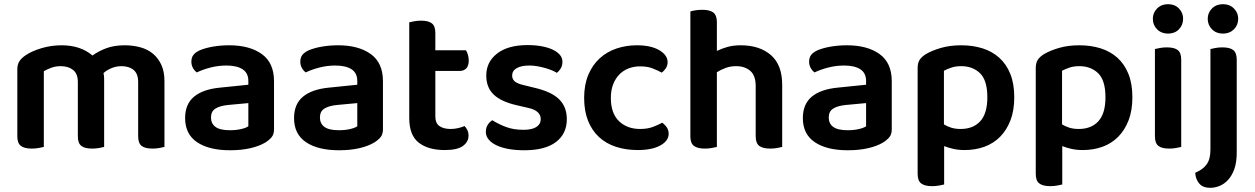

<svg xmlns="http://www.w3.org/2000/svg" viewBox="-20 -705 6014 920"><path d="M768 -1Q760 1 744.5 4Q729 7 711 7Q675 7 658.5 -6Q642 -19 642 -52V-312Q642 -352 620 -370Q598 -388 562 -388Q538 -388 515.5 -379Q493 -370 476 -355Q479 -341 479 -327V-1Q471 1 455.5 4Q440 7 422 7Q386 7 369.5 -6Q353 -19 353 -52V-312Q353 -352 330 -370Q307 -388 271 -388Q246 -388 225 -380Q204 -372 190 -364V-1Q181 1 166 4Q151 7 132 7Q97 7 80 -6Q63 -19 63 -52V-373Q63 -396 73 -411.5Q83 -427 104 -441Q134 -461 180 -474.5Q226 -488 275 -488Q366 -488 423 -439Q452 -460 489.5 -474Q527 -488 578 -488Q617 -488 652 -478.5Q687 -469 712.5 -448Q738 -427 753 -394.5Q768 -362 768 -317Z M1082 -81Q1111 -81 1135 -86.5Q1159 -92 1170 -100V-211L1073 -202Q1033 -198 1012 -184.5Q991 -171 991 -142Q991 -113 1012.5 -97Q1034 -81 1082 -81ZM1078 -488Q1176 -488 1234.5 -446Q1293 -404 1293 -316V-85Q1293 -61 1281 -47Q1269 -33 1251 -22Q1223 -5 1180 5Q1137 15 1082 15Q982 15 924.5 -23.5Q867 -62 867 -139Q867 -206 909.5 -241.5Q952 -277 1033 -285L1170 -299V-317Q1170 -355 1142.5 -373Q1115 -391 1065 -391Q1026 -391 989 -381.5Q952 -372 923 -358Q912 -366 904.5 -379.5Q897 -393 897 -409Q897 -429 906.5 -441.5Q916 -454 937 -464Q966 -476 1003 -482Q1040 -488 1078 -488Z M1604 -81Q1633 -81 1657 -86.5Q1681 -92 1692 -100V-211L1595 -202Q1555 -198 1534 -184.5Q1513 -171 1513 -142Q1513 -113 1534.5 -97Q1556 -81 1604 -81ZM1600 -488Q1698 -488 1756.5 -446Q1815 -404 1815 -316V-85Q1815 -61 1803 -47Q1791 -33 1773 -22Q1745 -5 1702 5Q1659 15 1604 15Q1504 15 1446.5 -23.5Q1389 -62 1389 -139Q1389 -206 1431.5 -241.5Q1474 -277 1555 -285L1692 -299V-317Q1692 -355 1664.5 -373Q1637 -391 1587 -391Q1548 -391 1511 -381.5Q1474 -372 1445 -358Q1434 -366 1426.5 -379.5Q1419 -393 1419 -409Q1419 -429 1428.5 -441.5Q1438 -454 1459 -464Q1488 -476 1525 -482Q1562 -488 1600 -488Z M2066 -147Q2066 -115 2085.5 -101Q2105 -87 2140 -87Q2157 -87 2174.5 -91Q2192 -95 2206 -101Q2214 -93 2219.5 -81.5Q2225 -70 2225 -55Q2225 -25 2198 -5.5Q2171 14 2111 14Q2032 14 1986.5 -21.5Q1941 -57 1941 -139V-598Q1949 -600 1964.5 -603Q1980 -606 1998 -606Q2033 -606 2049.5 -593Q2066 -580 2066 -547V-464H2213Q2218 -456 2222 -443Q2226 -430 2226 -415Q2226 -389 2214 -377Q2202 -365 2182 -365H2066V-147Z M2696 -134Q2696 -64 2644 -24.5Q2592 15 2492 15Q2451 15 2417.5 9Q2384 3 2359.5 -8.5Q2335 -20 2321.5 -36.5Q2308 -53 2308 -73Q2308 -92 2316.5 -106Q2325 -120 2339 -129Q2367 -111 2403.5 -97Q2440 -83 2488 -83Q2529 -83 2550 -96.5Q2571 -110 2571 -134Q2571 -175 2511 -188L2455 -201Q2381 -218 2345.5 -252Q2310 -286 2310 -343Q2310 -408 2362 -448.5Q2414 -489 2508 -489Q2544 -489 2574.5 -483.5Q2605 -478 2627.5 -467.5Q2650 -457 2662.5 -442.5Q2675 -428 2675 -409Q2675 -391 2667 -377.5Q2659 -364 2648 -356Q2639 -362 2624.5 -368Q2610 -374 2592.5 -379Q2575 -384 2555.5 -387.5Q2536 -391 2517 -391Q2478 -391 2456 -378.5Q2434 -366 2434 -343Q2434 -326 2446.5 -315Q2459 -304 2490 -297L2539 -285Q2622 -266 2659 -229.5Q2696 -193 2696 -134Z M3047 -387Q3017 -387 2991.5 -377Q2966 -367 2947.5 -348Q2929 -329 2918 -301Q2907 -273 2907 -236Q2907 -162 2946 -124.5Q2985 -87 3047 -87Q3082 -87 3107.5 -96.5Q3133 -106 3153 -117Q3167 -107 3175.5 -94Q3184 -81 3184 -64Q3184 -30 3144 -8Q3104 14 3036 14Q2979 14 2931.5 -1.5Q2884 -17 2850 -48.5Q2816 -80 2797.5 -127Q2779 -174 2779 -236Q2779 -299 2799 -346.5Q2819 -394 2853.5 -425.5Q2888 -457 2934 -472.5Q2980 -488 3032 -488Q3099 -488 3139 -464.5Q3179 -441 3179 -407Q3179 -391 3170.5 -378Q3162 -365 3151 -357Q3131 -368 3106.5 -377.5Q3082 -387 3047 -387Z M3415 -1Q3406 1 3391 4Q3376 7 3357 7Q3322 7 3305 -6Q3288 -19 3288 -52V-650Q3296 -653 3311.5 -655.5Q3327 -658 3346 -658Q3381 -658 3398 -645Q3415 -632 3415 -599V-461Q3437 -472 3465.5 -480Q3494 -488 3529 -488Q3620 -488 3674 -441Q3728 -394 3728 -299V-1Q3720 1 3704.5 4Q3689 7 3671 7Q3635 7 3618 -6Q3601 -19 3601 -52V-293Q3601 -343 3575 -365.5Q3549 -388 3507 -388Q3480 -388 3457 -379.5Q3434 -371 3415 -359V-1Z M4042 -81Q4071 -81 4095 -86.5Q4119 -92 4130 -100V-211L4033 -202Q3993 -198 3972 -184.5Q3951 -171 3951 -142Q3951 -113 3972.5 -97Q3994 -81 4042 -81ZM4038 -488Q4136 -488 4194.5 -446Q4253 -404 4253 -316V-85Q4253 -61 4241 -47Q4229 -33 4211 -22Q4183 -5 4140 5Q4097 15 4042 15Q3942 15 3884.5 -23.5Q3827 -62 3827 -139Q3827 -206 3869.5 -241.5Q3912 -277 3993 -285L4130 -299V-317Q4130 -355 4102.5 -373Q4075 -391 4025 -391Q3986 -391 3949 -381.5Q3912 -372 3883 -358Q3872 -366 3864.5 -379.5Q3857 -393 3857 -409Q3857 -429 3866.5 -441.5Q3876 -454 3897 -464Q3926 -476 3963 -482Q4000 -488 4038 -488Z M4602 14Q4573 14 4548.5 8.5Q4524 3 4504 -5V179Q4495 181 4480 184Q4465 187 4446 187Q4411 187 4394 174Q4377 161 4377 128V-379Q4377 -403 4386.5 -418Q4396 -433 4417 -446Q4446 -463 4489 -475.5Q4532 -488 4586 -488Q4641 -488 4687.5 -473.5Q4734 -459 4768 -428.5Q4802 -398 4821 -351Q4840 -304 4840 -239Q4840 -176 4822 -129Q4804 -82 4772.5 -50Q4741 -18 4697.5 -2Q4654 14 4602 14ZM4583 -87Q4643 -87 4677 -124Q4711 -161 4711 -239Q4711 -320 4676 -354Q4641 -388 4586 -388Q4559 -388 4538.5 -381Q4518 -374 4503 -366V-109Q4519 -99 4538.5 -93Q4558 -87 4583 -87Z M5168 14Q5139 14 5114.5 8.5Q5090 3 5070 -5V179Q5061 181 5046 184Q5031 187 5012 187Q4977 187 4960 174Q4943 161 4943 128V-379Q4943 -403 4952.5 -418Q4962 -433 4983 -446Q5012 -463 5055 -475.5Q5098 -488 5152 -488Q5207 -488 5253.5 -473.5Q5300 -459 5334 -428.5Q5368 -398 5387 -351Q5406 -304 5406 -239Q5406 -176 5388 -129Q5370 -82 5338.5 -50Q5307 -18 5263.5 -2Q5220 14 5168 14ZM5149 -87Q5209 -87 5243 -124Q5277 -161 5277 -239Q5277 -320 5242 -354Q5207 -388 5152 -388Q5125 -388 5104.5 -381Q5084 -374 5069 -366V-109Q5085 -99 5104.5 -93Q5124 -87 5149 -87Z M5514 -470Q5522 -472 5537.5 -475Q5553 -478 5571 -478Q5607 -478 5623.5 -465Q5640 -452 5640 -419V-1Q5632 1 5616.5 4Q5601 7 5583 7Q5547 7 5530.5 -6Q5514 -19 5514 -52ZM5504 -615Q5504 -644 5524.5 -664.5Q5545 -685 5577 -685Q5609 -685 5629 -664.5Q5649 -644 5649 -615Q5649 -585 5629 -564.5Q5609 -544 5577 -544Q5545 -544 5524.5 -564.5Q5504 -585 5504 -615Z M5707 123Q5725 115 5738.5 105.5Q5752 96 5761.5 83Q5771 70 5775.5 52.5Q5780 35 5780 11V-470Q5788 -472 5803.5 -475Q5819 -478 5837 -478Q5873 -478 5889.5 -465Q5906 -452 5906 -419V26Q5906 73 5894.5 105Q5883 137 5864.5 157Q5846 177 5823.5 186Q5801 195 5779 195Q5744 195 5726.5 174.5Q5709 154 5707 123ZM5767 -615Q5767 -644 5787.5 -664.5Q5808 -685 5840 -685Q5872 -685 5892.5 -664.5Q5913 -644 5913 -615Q5913 -585 5892.5 -564.5Q5872 -544 5840 -544Q5808 -544 5787.5 -564.5Q5767 -585 5767 -615Z"/></svg>

Font: Baloo 2 SemiBold
Style: Regular
Weight: 600
Designer: Sarang Kulkarni and Ek Type
Foundry: Ek Type
Version: Version 1.640;hotconv 1.0.111;makeotfexe 2.5.65597; ttfautoh